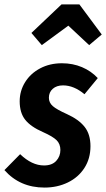

<svg xmlns="http://www.w3.org/2000/svg" viewBox="-45 -832 480 868"><path d="M397 -479 337 -406Q289 -446 240 -446Q211 -446 193.5 -430.5Q176 -415 176 -390Q176 -368 193.5 -352.5Q211 -337 258 -316Q311 -292 337.5 -258.5Q364 -225 364 -171Q364 -115 336.5 -72.5Q309 -30 261.5 -7Q214 16 156 16Q45 16 -25 -63L46 -135Q99 -84 154 -84Q190 -84 209 -104.5Q228 -125 228 -154Q228 -181 211 -198Q194 -215 149 -235Q94 -259 69 -290.5Q44 -322 44 -374Q44 -421 68.5 -460.5Q93 -500 136.5 -523Q180 -546 235 -546Q284 -546 325.5 -528.5Q367 -511 397 -479ZM97 -683 233 -812H314L415 -676L358 -628L264 -716L144 -628Z"/></svg>

Font: Fira Sans Compressed SemiBold
Style: Italic
Weight: 600
Width: 1
Italic angle: -8°
Designer: bBox Type GmbH & Carrois Corporate GbR & Edenspiekermann AG
Foundry: bBox Type GmbH & Carrois Corporate GbR & Edenspiekermann AG
Version: Version 4.301